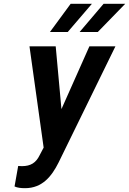

<svg xmlns="http://www.w3.org/2000/svg" viewBox="-20 -770 674 1003"><path d="M75 97 56 204C71 211 89 213 111 213C201 213 250 151 286 79L583 -528H447L301 -200L271 -528H134L208 1L187 41C168 80 141 98 94 98C88 98 81 97 75 97ZM521 -750 396 -603H491L634 -750ZM349 -750 241 -603H334L460 -750Z"/></svg>

Font: Asimov
Style: NarIt
Weight: 500
Designer: Google
Version: Version 2.000980; 2014